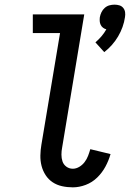

<svg xmlns="http://www.w3.org/2000/svg" viewBox="-20 -797 558 825"><path d="M428 -573 390 -615Q404 -627 416 -641Q428 -655 437 -671Q429 -673 422.5 -678Q416 -683 412.5 -690.5Q409 -698 408.5 -706Q408 -714 409 -723Q411 -734 416 -744.5Q421 -755 430 -763Q439 -771 450 -774Q461 -777 472 -777Q483 -777 493 -774Q503 -771 509.5 -763Q516 -755 517.5 -744.5Q519 -734 517 -723Q514 -702 506.5 -681Q499 -660 487.5 -640.5Q476 -621 461 -604Q446 -587 428 -573ZM293 8Q269 8 246.5 3Q224 -2 206 -14Q188 -26 176 -44.5Q164 -63 158.5 -84.5Q153 -106 153.5 -129.5Q154 -153 158 -176L238 -655H121V-735H342L247 -163Q244 -148 244 -132.5Q244 -117 248.5 -103.5Q253 -90 265 -81Q277 -72 293 -72Q307 -72 320.5 -80Q334 -88 343.5 -100.5Q353 -113 358.5 -127.5Q364 -142 368 -156L455 -135Q447 -107 433 -81Q419 -55 397.5 -34Q376 -13 348 -2.5Q320 8 293 8Z"/></svg>

Font: Iosevka Slab Medium
Style: Italic
Weight: 500
Italic angle: -9°
Monospace: yes
Designer: Belleve Invis
Foundry: Belleve Invis
Version: Version 11.1.0; ttfautohint (v1.8.3)